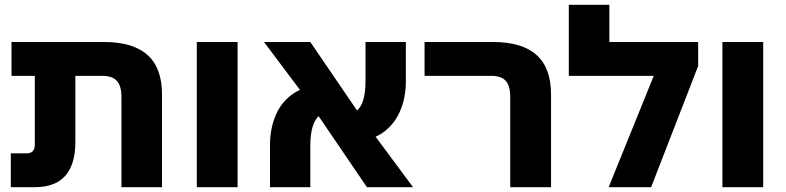

<svg xmlns="http://www.w3.org/2000/svg" viewBox="-20 -780 3275 800"><path d="M486 0V-376Q486 -423 466.5 -443.5Q447 -464 407 -464H28V-605H414Q534 -605 594.5 -551Q655 -497 655 -387V0ZM25 0V-141H92Q107 -141 116 -149.5Q125 -158 125 -176V-565H294V-189Q294 -95 252 -47.5Q210 0 124 0Z M800 0V-605H970V0Z M1509 0 1264 -360 1080 -605H1273L1509 -259L1701 0ZM1105 0V-176Q1105 -245 1129.5 -301.5Q1154 -358 1203.5 -391Q1253 -424 1325 -424L1368 -317Q1334 -317 1313 -300.5Q1292 -284 1282.5 -252Q1273 -220 1273 -173V0ZM1454 -193 1409 -300Q1444 -300 1464.5 -316.5Q1485 -333 1494 -365Q1503 -397 1503 -443V-605H1671V-440Q1671 -372 1646.5 -316Q1622 -260 1574 -226.5Q1526 -193 1454 -193Z M2106 0V-376Q2106 -423 2087 -443.5Q2068 -464 2028 -464H1749V-605H2035Q2155 -605 2215.5 -551Q2276 -497 2276 -387V0Z M2519 -605H2889V-505L2693 0H2516L2704 -464H2350V-760H2519Z M2990 0V-605H3160V0Z"/></svg>

Font: Noto Sans Hebrew ExtraBold
Style: Regular
Weight: 800
Designer: Monotype Design Team
Foundry: Monotype Imaging Inc.
Version: Version 2.003